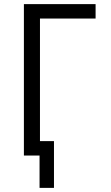

<svg xmlns="http://www.w3.org/2000/svg" viewBox="-20 -755 540 932"><path d="M172 157V0H96V-735H444V-665H174V-70H242V157Z"/></svg>

Font: Iosevka srxl
Style: Regular
Weight: 400
Monospace: yes
Designer: Belleve Invis
Foundry: Belleve Invis
Version: Version 33.0.1; ttfautohint (v1.8.3)